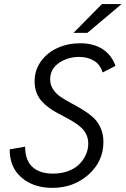

<svg xmlns="http://www.w3.org/2000/svg" viewBox="-20 -912 615 940"><path d="M339.8 -751 479 -892.1H575.2L407.7 -751ZM235.8 7.8Q145 7.8 86.2 -42Q27.3 -91.8 27.3 -180.7L103 -193.8Q103 -127.9 138.4 -95Q173.8 -62 239.7 -62Q281.7 -62 315.7 -75.2Q349.6 -88.4 370.1 -109.9Q390.6 -131.3 401.4 -157Q412.1 -182.6 412.1 -209Q412.1 -232.4 403.1 -252.2Q394 -272 378.9 -286.1Q363.8 -300.3 344 -312.7Q324.2 -325.2 302.5 -336.7Q280.8 -348.1 259 -359.9Q237.3 -371.6 217.5 -386.2Q197.8 -400.9 182.6 -418.2Q167.5 -435.5 158.4 -459.7Q149.4 -483.9 149.4 -513.2Q149.4 -568.4 180.4 -611.6Q211.4 -654.8 262 -677.5Q312.5 -700.2 372.6 -700.2Q437.5 -700.2 481.7 -671.9Q525.9 -643.6 545.4 -589.4L482.4 -557.1Q471.2 -595.7 440.4 -614.5Q409.7 -633.3 367.2 -633.3Q311.5 -633.3 268.6 -603.8Q225.6 -574.2 225.6 -523.9Q225.6 -496.6 240 -474.6Q254.4 -452.6 277.3 -437.3Q300.3 -421.9 328.1 -407.2Q356 -392.6 383.8 -375.7Q411.6 -358.9 434.6 -338.6Q457.5 -318.4 471.9 -287.1Q486.3 -255.9 486.3 -216.8Q486.3 -122.6 413.6 -57.4Q340.8 7.8 235.8 7.8Z"/></svg>

Font: HK Grotesk Italic
Style: Regular
Weight: 400
Italic angle: -13°
Designer: Alfredo Marco Pradil and Stefan Peev
Foundry: Hanken Design Co.
Version: Version 1.000;PS 001.000;hotconv 1.0.88;makeotf.lib2.5.64775